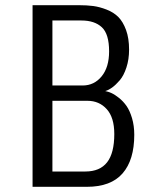

<svg xmlns="http://www.w3.org/2000/svg" viewBox="-20 -720 610 740"><path d="M105.5 0V-700H284Q315 -700 339.5 -696.8Q364 -693.5 391 -683Q418 -672.5 436 -654.5Q454 -636.5 465.8 -604.5Q477.5 -572.5 477.5 -529Q477.5 -491 467.2 -459.8Q457 -428.5 441.5 -410.5Q426 -392.5 412 -382.5Q398 -372.5 385.5 -369Q397 -367 409.8 -361.2Q422.5 -355.5 438.8 -342.5Q455 -329.5 467.5 -311.8Q480 -294 488.8 -264.8Q497.5 -235.5 497.5 -200.5Q497.5 -103.5 452.5 -51.8Q407.5 0 315 0ZM182 -390.5H298.5Q343 -390.5 371.8 -425.8Q400.5 -461 400.5 -522Q400.5 -589 372.5 -615Q344.5 -641 294 -641H182ZM182 -59H309Q365 -59 392.8 -94.5Q420.5 -130 420.5 -203.5Q420.5 -267 391.5 -299.2Q362.5 -331.5 317 -331.5H182Z"/></svg>

Font: League Mono Narrow Light
Style: Regular
Weight: 300
Width: 3
Designer: Tyler Finck
Foundry: The League of Moveable Type / Tyler Finck
Version: Version 2.210